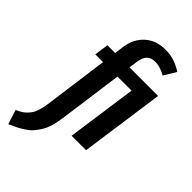

<svg xmlns="http://www.w3.org/2000/svg" viewBox="-358 -837 1137 1137"><g transform="rotate(45 210.5 -268.5)"><path d="M470.2 -528.8 396 0H274.9L336.9 -439.9H219.2L164.1 -37.1Q158.2 3.9 148.7 36.4Q139.2 68.8 124 93.3Q108.9 117.7 93.5 135.3Q78.1 152.8 54.4 168.2Q30.8 183.6 11 193.6Q-8.8 203.6 -39.1 216.8L-67.9 127Q-42 115.2 -25.6 103.8Q-9.3 92.3 5.6 73.7Q20.5 55.2 29.5 27.6Q38.6 0 43.9 -40L98.1 -439.9H33.2L45.9 -528.8H110.8L119.1 -590.8Q129.9 -664.1 179.9 -709Q230 -753.9 308.1 -753.9Q349.1 -753.9 382.1 -742.9Q415 -731.9 450.2 -710L403.8 -632.8Q358.9 -660.2 316.9 -660.2Q281.2 -660.2 262.7 -641.4Q244.1 -622.6 238.8 -584L231 -528.8Z"/></g></svg>

Font: Fira Sans Compressed Medium
Style: Italic
Weight: 500
Width: 3
Italic angle: -8°
Designer: Carrois Corporate & Edenspiekermann AG
Foundry: Carrois Corporate GbR & Edenspiekermann AG
Version: Version 4.203;PS 004.203;hotconv 1.0.88;makeotf.lib2.5.64775